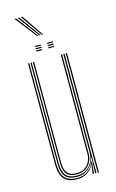

<svg xmlns="http://www.w3.org/2000/svg" viewBox="-127 -876 564 933"><g transform="rotate(-15 155.0 -410.0)"><path d="M142.5 5.5Q122.2 5.5 107.2 1.1Q92.2 -3.2 82.2 -11.8Q72.2 -20.2 66.2 -32.4Q60.2 -44.5 57.6 -60.1Q55 -75.8 55 -94.2V-600H61.2V-94.8Q61.2 -72.8 65.1 -55.1Q69 -37.5 78.2 -25.4Q87.5 -13.2 103.5 -6.8Q119.5 -0.2 143.2 -0.2Q173 -0.2 195.6 -16.2Q218.2 -32.2 228.8 -60.2H231L226.8 -7.2V0H220.2V-5L225.5 -44.8H224.2Q213.5 -22 191.5 -8.2Q169.5 5.5 142.5 5.5ZM244.5 0V-600H250.8V0ZM145.5 -18Q126.5 -18 113.8 -23.1Q101 -28.2 93.5 -38.1Q86 -48 82.8 -62.5Q79.5 -77 79.5 -95.8V-600H85.5V-96Q85.5 -72 91.1 -56Q96.8 -40 109.9 -31.9Q123 -23.8 146 -23.8Q172.2 -23.8 188.6 -35.6Q205 -47.5 212.5 -65.4Q220 -83.2 220 -100.8V-600H226.2V-101Q226.2 -82.8 218.1 -63.4Q210 -44 192.4 -31Q174.8 -18 145.5 -18ZM144 -6.2Q102 -6.2 84.6 -27.6Q67.2 -49 67.2 -95V-600H73.2V-95.2Q73.2 -52.5 89.4 -32.2Q105.5 -12 145 -12Q175.8 -12 195 -26.5Q214.2 -41 223.2 -61.9Q232.2 -82.8 232.2 -101.2V-600H238.5V0H232.2V-15L234.5 -78.8H232.2Q226.2 -50.5 203 -28.2Q179.8 -6 144 -6.2ZM169.8 -667.5V-673H198.8V-667.5ZM109.2 -645V-650.5H138.2V-645ZM109.2 -656.2V-661.8H138.2V-656.2ZM109.2 -667.5V-673H138.2V-667.5ZM169.8 -645V-650.5H198.8V-645ZM169.8 -656.2V-661.8H198.8V-656.2ZM132.2 -717.2 47.2 -826.2H55.5L138.2 -717.2ZM144 -717.2 63.5 -826.2H71.8L150 -717.2ZM156 -717.2 79.8 -826.2H87.8L162 -717.2Z"/></g></svg>

Font: Big Shoulders Inline Display Thin ExtraLight
Style: Regular
Weight: 250
Version: Version 2.002